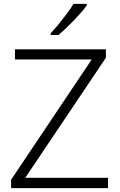

<svg xmlns="http://www.w3.org/2000/svg" viewBox="-20 -968 615 988"><path d="M536 0H37V-43L452 -662H57V-714H525V-671L110 -53H536ZM426 -940Q415 -924 398 -904.5Q381 -885 361 -864Q341 -843 320.5 -823.5Q300 -804 281 -788H241V-797Q260 -817 282 -844Q304 -871 325 -899Q346 -927 358 -948H426Z"/></svg>

Font: Noto Sans Devanagari Light
Style: Regular
Weight: 300
Version: Version 2.003